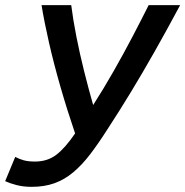

<svg xmlns="http://www.w3.org/2000/svg" viewBox="-38 -713 718 744"><path d="M85 11Q52 11 25.5 4Q-1 -3 -18 -11L21 -105Q36 -97 53.5 -92Q71 -87 98 -87Q146 -87 180.5 -113.5Q215 -140 253 -196Q222 -287 196 -377.5Q170 -468 151.5 -549.5Q133 -631 123 -693H238Q245 -637 258 -571Q271 -505 288 -437Q305 -369 323 -306Q364 -370 403 -438.5Q442 -507 476.5 -573Q511 -639 538 -693H660Q607 -594 560.5 -512Q514 -430 470 -357.5Q426 -285 379 -213Q344 -158 312 -116Q280 -74 246 -45.5Q212 -17 173 -3Q134 11 85 11Z"/></svg>

Font: Ubuntu Sans Mono Medium
Style: Italic
Weight: 500
Italic angle: -13.5°
Monospace: yes
Designer: Dalton Maag Ltd
Foundry: Dalton Maag Ltd
Version: Version 1.006